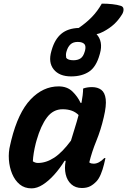

<svg xmlns="http://www.w3.org/2000/svg" viewBox="-20 -1026 701 1058"><path d="M541 -1006Q572 -1006 599 -1003Q626 -1000 645 -994Q659 -990 660.5 -977Q662 -964 654 -949Q633 -915 608.5 -892.5Q584 -870 550 -852Q530 -841 512 -838Q549 -797 531 -732L529 -725Q510 -657 470.5 -631Q431 -605 372 -605Q307 -605 276 -643.5Q245 -682 263 -744L265 -751Q282 -810 318 -840Q354 -870 414 -872Q456 -901 486.5 -932.5Q517 -964 541 -1006ZM408 -795Q383 -795 368.5 -781.5Q354 -768 347 -744L345 -737Q343 -728 343.5 -721Q344 -714 345 -707Q355 -694 385 -694Q408 -694 423.5 -704Q439 -714 447 -742L449 -749Q454 -771 446 -782Q441 -788 432 -791.5Q423 -795 408 -795ZM303 -550Q350 -550 379 -522Q408 -494 424 -459H429Q433 -480 435.5 -501Q438 -522 438 -538Q459 -546 487 -546Q518 -546 538 -531Q558 -516 562.5 -480Q567 -444 552 -381Q536 -311 511 -250Q486 -189 472 -131Q477 -127 483 -125.5Q489 -124 496 -124Q525 -124 555 -155H561Q560 -148 557.5 -139.5Q555 -131 553 -120Q546 -91 535.5 -66Q525 -41 512 -27Q495 -9 476.5 0.5Q458 10 431 10Q396 10 373 -10.5Q350 -31 342 -65.5Q334 -100 342 -140H336Q310 -98 279 -63.5Q248 -29 216 -8.5Q184 12 154 12Q115 12 88.5 -10Q62 -32 47 -68Q32 -104 29 -146Q26 -188 36 -227L42 -253Q80 -406 148.5 -478Q217 -550 303 -550ZM161 -137Q167 -133 174 -130.5Q181 -128 189 -128Q234 -128 278.5 -157Q323 -186 371 -251Q381 -285 392 -319.5Q403 -354 413 -392Q382 -424 325 -424Q273 -424 239 -379Q205 -334 182 -254L177 -236Q170 -208 166 -183Q162 -158 161 -137Z"/></svg>

Font: Recursive Sn Csl St
Style: Bold Italic
Weight: 700
Italic angle: -15°
Version: Version 1.079;hotconv 1.0.112;makeotfexe 2.5.65598; ttfautoh